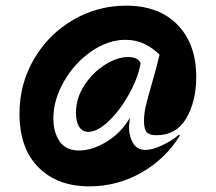

<svg xmlns="http://www.w3.org/2000/svg" viewBox="-20 -573 764 680"><path d="M297 87Q182 87 115.5 19Q49 -49 49 -170Q49 -276 100.5 -364Q152 -452 239 -502.5Q326 -553 426 -553Q543 -553 609 -485Q675 -417 675 -300Q675 -215 640 -154.5Q605 -94 533 -94Q511 -94 500.5 -104Q490 -114 490 -145Q490 -170 496 -196.5Q502 -223 517 -274Q534 -332 545 -379Q523 -402 492.5 -417Q462 -432 424 -432Q363 -432 303.5 -391Q244 -350 206.5 -284.5Q169 -219 169 -153Q169 -105 191 -72.5Q213 -40 260 -40Q306 -40 357.5 -71Q409 -102 440 -156Q440 -151 438.5 -140.5Q437 -130 437 -121Q437 -91 451 -66.5Q465 -42 495 -42Q519 -42 553.5 -58Q588 -74 614 -96L617 -93Q567 -11 481.5 38Q396 87 297 87ZM249 -173Q249 -225 278.5 -270.5Q308 -316 351.5 -343.5Q395 -371 433 -371Q470 -371 478 -349Q469 -297 437 -239.5Q405 -182 365 -144Q325 -106 293 -106Q271 -106 260 -124.5Q249 -143 249 -173Z"/></svg>

Font: Cabin Medium
Style: Regular
Weight: 500
Designer: Pablo Impallari
Foundry: Pablo Impallari. http://www.impallari.com Igino Marini. http://www.ikern.com
Version: Version 2.001